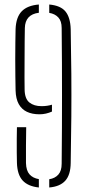

<svg xmlns="http://www.w3.org/2000/svg" viewBox="-20 -824 391 850"><path d="M49 -424Q48.5 -449.5 48 -486Q47.5 -522.5 47.5 -562Q47.5 -601.5 48 -636.8Q48.5 -672 49 -695Q51 -748 76.2 -774Q101.5 -800 152 -804V-767.5Q91.5 -760 90 -700Q89.5 -681 89.2 -643Q89 -605 88.8 -561.5Q88.5 -518 88.5 -480.8Q88.5 -443.5 89 -426Q90 -386.5 110.2 -370.2Q130.5 -354 164 -354Q177.5 -354 189 -355.8Q200.5 -357.5 210 -360.5V-330Q197.5 -324.5 183.5 -321.2Q169.5 -318 155 -318Q122.5 -318 99.2 -329Q76 -340 63 -363.2Q50 -386.5 49 -424ZM55 -103Q54.5 -119 54.2 -149.2Q54 -179.5 54.2 -210.8Q54.5 -242 55 -261H96Q95.5 -225 95 -179.8Q94.5 -134.5 95 -102Q96 -68.5 110.8 -52Q125.5 -35.5 152 -31V6Q104 1 80.2 -25Q56.5 -51 55 -103ZM198 6V-30.5Q223.5 -34.5 238.2 -51Q253 -67.5 253 -99Q254 -184 254.2 -258.5Q254.5 -333 254.5 -403.8Q254.5 -474.5 254.2 -547Q254 -619.5 253 -700Q253 -731 238 -747Q223 -763 198 -767V-804Q248.5 -799.5 270 -773Q291.5 -746.5 293 -695Q295 -590 295.8 -497Q296.5 -404 295.8 -309Q295 -214 293 -103Q292.5 -50 269 -24Q245.5 2 198 6Z"/></svg>

Font: Big Shoulders Stencil Text Thin Thin
Style: Regular
Weight: 250
Version: Version 2.001